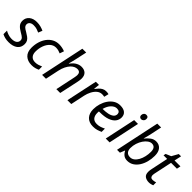

<svg xmlns="http://www.w3.org/2000/svg" viewBox="218 -1928 3106 3106"><g transform="rotate(45 1771.0 -375.0)"><path d="M155 10Q106 10 69.5 0.5Q33 -9 5 -24V-105Q30 -89 70 -75.5Q110 -62 152 -62Q211 -62 242 -85Q273 -108 273 -146Q273 -175 254 -194.5Q235 -214 183 -243Q126 -275 97 -309Q68 -343 68 -394Q68 -462 117.5 -504Q167 -546 250 -546Q299 -546 340.5 -534.5Q382 -523 412 -509L384 -439Q358 -451 326 -461.5Q294 -472 250 -472Q206 -472 181 -451.5Q156 -431 156 -399Q156 -373 173.5 -353.5Q191 -334 244 -305Q278 -285 305 -265Q332 -245 347.5 -218.5Q363 -192 363 -155Q363 -74 306.5 -32Q250 10 155 10Z M679 10Q590 10 535 -40Q480 -90 480 -190Q480 -262 499.5 -326.5Q519 -391 555.5 -440Q592 -489 644 -517.5Q696 -546 760 -546Q795 -546 829.5 -539Q864 -532 893 -520L868 -447Q848 -456 820.5 -464Q793 -472 761 -472Q704 -472 661 -433.5Q618 -395 594 -331Q570 -267 570 -191Q570 -130 601 -96.5Q632 -63 688 -63Q723 -63 754.5 -72.5Q786 -82 817 -96V-22Q789 -8 754.5 1Q720 10 679 10Z M1074 -760H1162L1119 -563Q1113 -533 1104 -500.5Q1095 -468 1087 -436H1092Q1106 -455 1124 -474.5Q1142 -494 1164.5 -509.5Q1187 -525 1214 -535Q1241 -545 1273 -545Q1336 -545 1372 -511Q1408 -477 1408 -408Q1408 -388 1404.5 -368Q1401 -348 1397 -326L1327 0H1239L1310 -336Q1319 -381 1319 -402Q1319 -435 1302.5 -453.5Q1286 -472 1249 -472Q1223 -472 1194 -459Q1165 -446 1138 -417.5Q1111 -389 1087.5 -343Q1064 -297 1050 -231L1001 0H913Z M1492 0 1606 -536H1678L1667 -437H1672Q1693 -464 1716 -489Q1739 -514 1768 -530Q1797 -546 1835 -546Q1849 -546 1864.5 -544.5Q1880 -543 1893 -539L1874 -460Q1847 -466 1823 -466Q1773 -466 1734 -433Q1695 -400 1669 -349Q1643 -298 1632 -245L1580 0Z M2084 10Q1991 10 1940.5 -44.5Q1890 -99 1890 -192Q1890 -256 1908.5 -318.5Q1927 -381 1962 -432.5Q1997 -484 2046.5 -515Q2096 -546 2158 -546Q2234 -546 2272.5 -513Q2311 -480 2311 -421Q2311 -368 2278.5 -325.5Q2246 -283 2177 -257.5Q2108 -232 1998 -232H1981Q1980 -223 1979.5 -213Q1979 -203 1979 -195Q1979 -134 2008.5 -98.5Q2038 -63 2100 -63Q2138 -63 2172 -73.5Q2206 -84 2246 -104V-29Q2208 -12 2171.5 -1Q2135 10 2084 10ZM1994 -303H2001Q2061 -303 2112 -313.5Q2163 -324 2194 -348.5Q2225 -373 2225 -414Q2225 -440 2207.5 -456.5Q2190 -473 2153 -473Q2105 -473 2060.5 -428.5Q2016 -384 1994 -303Z M2554 -625Q2533 -625 2519.5 -637.5Q2506 -650 2506 -672Q2506 -698 2521.5 -717Q2537 -736 2565 -736Q2611 -736 2611 -691Q2611 -660 2593 -642.5Q2575 -625 2554 -625ZM2369 0 2483 -536H2571L2457 0Z M2868 10Q2814 10 2780.5 -17.5Q2747 -45 2731 -82H2726L2693 0H2627L2788 -760H2876L2838 -580Q2831 -546 2822.5 -513Q2814 -480 2808 -459Q2802 -438 2801 -436H2805Q2841 -480 2883.5 -512.5Q2926 -545 2982 -545Q3048 -545 3088.5 -499Q3129 -453 3129 -363Q3129 -290 3111 -223Q3093 -156 3059 -103.5Q3025 -51 2977 -20.5Q2929 10 2868 10ZM2861 -63Q2901 -63 2934 -88.5Q2967 -114 2990.5 -157Q3014 -200 3026.5 -254Q3039 -308 3039 -364Q3039 -472 2954 -472Q2921 -472 2886.5 -447.5Q2852 -423 2823 -380.5Q2794 -338 2776.5 -284Q2759 -230 2759 -171Q2759 -123 2784 -93Q2809 -63 2861 -63Z M3222 -469 3230 -509 3320 -547 3382 -658H3434L3407 -536H3542L3528 -469H3394L3332 -177Q3329 -164 3326 -147.5Q3323 -131 3323 -117Q3323 -94 3335.5 -78Q3348 -62 3376 -62Q3394 -62 3411 -65.5Q3428 -69 3447 -75V-8Q3435 -2 3410 4Q3385 10 3363 10Q3309 10 3272 -16Q3235 -42 3235 -107Q3235 -139 3244 -178L3305 -469Z"/></g></svg>

Font: BC Sans
Style: Italic
Weight: 400
Italic angle: -12°
Designer: Monotype Design Team
Designer: Province of B.C.
Foundry: Monotype Imaging Inc.
Version: Version 2.000;GOOG;noto-source:20170915:90ef993387c0